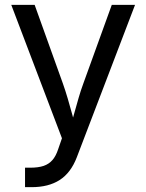

<svg xmlns="http://www.w3.org/2000/svg" viewBox="-20 -566 602 790"><path d="M83 124H104Q137.7 124 159.7 116.5Q181.6 108.9 195.8 92.5Q210 76.2 219.2 48.3L234.9 2.9L26.4 -545.9H122.6L238.8 -222.2Q249 -193.4 258.8 -160.2Q268.6 -127 276.9 -96.2Q285.2 -64 296.9 -24.9H264.6Q271 -45.9 282.7 -89.8Q294.9 -133.8 303.5 -163.3Q312 -192.9 322.8 -222.2L439.9 -545.9H535.6L295.9 81.5Q271.5 145 225.6 174.6Q179.7 204.1 109.9 204.1H83Z"/></svg>

Font: Inter RS Variable
Style: Regular
Weight: 400
Designer: Rasmus Andersson (customised by Maria Ramos and Noel Pretorius)
Foundry: rsms
Version: Version 3.001;Glyphs 3.2.3 (3260)